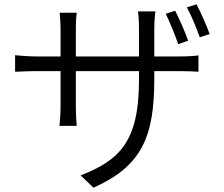

<svg xmlns="http://www.w3.org/2000/svg" viewBox="-20 -810 1040 891"><path d="M793 -760 749 -746C768 -709 792 -648 807 -605L853 -621C839 -662 811 -725 793 -760ZM892 -790 847 -776C868 -739 891 -681 907 -637L953 -652C938 -693 911 -754 892 -790ZM50 -554V-477C60 -477 107 -480 149 -480H261V-313C261 -277 257 -234 256 -226H336C335 -234 332 -278 332 -313V-480H625V-438C625 -151 533 -66 354 4L414 61C639 -40 696 -175 696 -445V-480H813C856 -480 892 -478 901 -477V-553C890 -551 856 -548 813 -548H696V-677C696 -716 700 -748 701 -757H620C622 -749 625 -716 625 -677V-548H332V-682C332 -715 335 -743 336 -751H257C259 -729 261 -701 261 -681V-548H149C108 -548 58 -553 50 -554Z"/></svg>

Font: Noto Sans CJK SC DemiLight
Style: Regular
Weight: 350
Designer: Ryoko NISHIZUKA 西塚涼子 (kana, bopomofo & ideographs); Paul D. Hunt (Latin, Greek & Cyrillic); Sandoll Communications 산돌커뮤니
Foundry: Adobe
Version: Version 2.004;hotconv 1.0.118;makeotfexe 2.5.65603